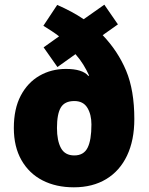

<svg xmlns="http://www.w3.org/2000/svg" viewBox="-20 -789 635 819"><path d="M224 -768Q256 -754 284 -739Q312 -724 337 -707L425 -769L483 -685L418 -639Q483 -571 518 -487.5Q553 -404 553 -281Q553 -191 522 -125.5Q491 -60 433 -25Q375 10 295 10Q219 10 161.5 -19.5Q104 -49 71.5 -106Q39 -163 39 -243Q39 -325 68.5 -381Q98 -437 148.5 -466Q199 -495 261 -495Q332 -495 357 -465L360 -467Q349 -491 335.5 -513Q322 -535 302 -558L225 -503L166 -587L232 -634Q218 -645 200.5 -656.5Q183 -668 165 -679ZM297 -358Q256 -358 239.5 -330.5Q223 -303 223 -243Q223 -189 240 -157.5Q257 -126 297 -126Q337 -126 353.5 -158.5Q370 -191 370 -258Q370 -301 352.5 -329.5Q335 -358 297 -358Z"/></svg>

Font: Noto Sans Myanmar SemiCondensed Black
Style: Regular
Weight: 900
Width: 4
Designer: Monotype Design Team
Foundry: Monotype Imaging Inc.
Version: Version 2.107; ttfautohint (v1.8.4.7-5d5b)